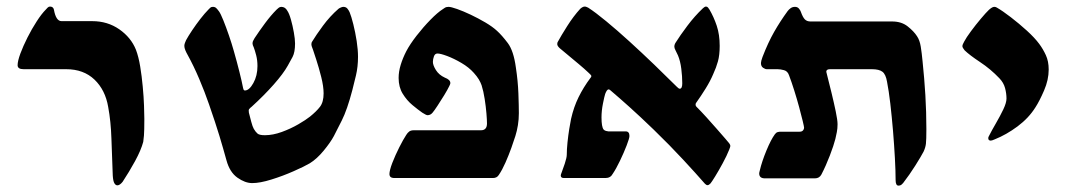

<svg xmlns="http://www.w3.org/2000/svg" viewBox="-20 -548 3294 591"><path d="M341.3 22.5Q335.9 22.5 332 15.9Q328.1 9.3 327.1 -7.8Q324.7 -67.4 323 -120.8Q321.3 -174.3 313 -218.8Q304.2 -271 270.8 -303Q237.3 -335 183.6 -335H52.7Q34.2 -335 34.2 -347.2Q34.2 -359.9 42.7 -383.1Q51.3 -406.2 64.5 -432.4Q77.6 -458.5 92.8 -481.9Q107.9 -505.4 121.1 -518.6Q123 -521 126.5 -524.4Q129.9 -527.8 133.8 -527.8Q144 -527.8 146 -518.1Q152.3 -482.9 169.4 -482.9H264.2Q311 -482.9 347.2 -457.8Q383.3 -432.6 398.4 -395Q406.7 -373 411.6 -343Q416.5 -313 419.4 -281.2Q422.4 -249.5 423.3 -223.1Q424.3 -196.8 424.3 -182.1Q424.3 -145 423.1 -130.9Q421.9 -116.7 420.9 -111.3Q414.1 -85.9 395.8 -52.2Q377.4 -18.6 357.4 11.7Q348.6 22.5 341.3 22.5Z M756.3 15.6Q734.4 15.6 710.7 -1.2Q687 -18.1 677.2 -54.2Q667 -91.3 655.5 -129.4Q644 -167.5 623.5 -226.6Q610.4 -264.6 593.3 -304.9Q576.2 -345.2 557.1 -379.9Q553.7 -385.7 550.5 -393.3Q547.4 -400.9 547.4 -406.7Q547.4 -410.6 549.1 -415.5Q550.8 -420.4 552.7 -424.3Q559.6 -437 571.5 -454.8Q583.5 -472.7 596.9 -490Q610.4 -507.3 621.1 -518.1Q624.5 -521.5 627.2 -524.2Q629.9 -526.9 635.3 -526.9Q641.6 -526.9 645.5 -523.2Q649.4 -519.5 654.3 -512.7Q659.2 -505.9 667.5 -485.4Q675.8 -464.8 684.6 -439.2Q693.4 -413.6 699.7 -391.1Q709.5 -356.9 717 -326.7Q724.6 -296.4 728 -278.3Q728 -277.8 729.2 -273.7Q730.5 -269.5 733.9 -269.5Q747.1 -269.5 759.8 -292.2Q772.5 -314.9 772.5 -344.7Q772.5 -362.3 768.6 -377.7Q764.6 -393.1 761.2 -401.9Q757.3 -409.7 757.3 -414.1Q757.3 -419.4 759.3 -422.6Q761.2 -425.8 763.7 -430.7Q777.8 -452.1 795.9 -476.6Q814 -501 831.1 -518.1Q833.5 -520.5 837.4 -523.7Q841.3 -526.9 845.7 -526.9Q857.9 -526.9 864.3 -515.1Q870.1 -506.8 875.5 -487.8Q880.9 -468.8 884.5 -448.2Q888.2 -427.7 888.2 -414.1Q888.2 -387.2 880.6 -372.8Q873 -358.4 865.7 -345.7Q852.1 -321.3 822.5 -287.8Q793 -254.4 754.9 -219.7Q754.4 -219.2 750 -215.6Q745.6 -211.9 745.6 -208Q745.6 -203.6 746.1 -201.2Q749.5 -188 753.4 -173.1Q757.3 -158.2 761.2 -151.4Q766.6 -142.1 772.5 -137Q778.3 -131.8 795.4 -131.8Q819.8 -131.8 847.4 -141.8Q875 -151.9 898.4 -165.5Q921.9 -179.2 934.1 -189Q954.1 -205.1 965.1 -219.5Q976.1 -233.9 976.1 -260.7Q976.1 -281.7 968.8 -311Q961.4 -340.3 953.4 -364.7Q945.3 -389.2 943.4 -395Q938.5 -406.2 938.5 -412.1Q938.5 -417.5 941.4 -420.9Q952.6 -439.5 974.1 -468.8Q995.6 -498 1022 -521Q1024.4 -522.9 1029.1 -524.9Q1033.7 -526.9 1036.6 -526.9Q1044.9 -526.9 1049.3 -521.5Q1053.7 -516.1 1056.2 -510.3Q1061.5 -497.6 1067.6 -473.1Q1073.7 -448.7 1077.9 -421.6Q1082 -394.5 1082 -373.5Q1082 -342.3 1075.7 -315.9Q1069.3 -289.6 1064.5 -270.5Q1048.8 -210.4 1032 -177Q1015.1 -143.6 1007.8 -129.4Q997.1 -109.4 976.1 -84Q955.1 -58.6 933.6 -45.4Q917 -35.6 883.8 -21Q850.6 -6.3 815.4 4.6Q780.3 15.6 756.3 15.6Z M1195.3 0Q1185.5 0 1182.1 -3.4Q1178.7 -6.8 1178.7 -11.7Q1178.7 -23.4 1187.7 -46.9Q1196.8 -70.3 1209 -94.5Q1221.2 -118.7 1230.5 -132.8Q1234.4 -139.2 1239.5 -143.1Q1244.6 -147 1253.4 -147H1460.4Q1479 -147 1479 -168Q1479 -178.2 1477.3 -199Q1475.6 -219.7 1471.9 -243.4Q1468.3 -267.1 1462.4 -285.6Q1459.5 -293.9 1453.9 -303.5Q1448.2 -313 1438.5 -323.7Q1423.3 -340.8 1400.4 -354.2Q1377.4 -367.7 1356.7 -375.5Q1335.9 -383.3 1326.7 -383.3Q1318.8 -383.3 1315.7 -374.5Q1312.5 -365.7 1312.5 -357.4Q1312.5 -347.2 1321.8 -332.3Q1331.1 -317.4 1349.1 -309.1Q1366.2 -302.7 1366.2 -292.5Q1366.2 -290 1365 -287.6Q1363.8 -285.2 1362.8 -282.7Q1357.9 -272.5 1347.7 -255.6Q1337.4 -238.8 1327.1 -223.1Q1316.9 -207.5 1311.5 -201.2Q1305.2 -193.4 1295.9 -193.4Q1292 -193.4 1279.8 -201.2Q1266.6 -210.4 1249.5 -224.6Q1232.4 -238.8 1219.7 -259.3Q1207 -279.8 1207 -308.1Q1207 -327.6 1213.4 -348.4Q1219.7 -369.1 1230.5 -390.1Q1241.7 -411.6 1262.2 -438Q1282.7 -464.4 1304.9 -487.1Q1327.1 -509.8 1343.3 -520Q1344.7 -521 1349.1 -523.9Q1353.5 -526.9 1360.8 -526.9Q1368.2 -526.9 1387 -520.3Q1405.8 -513.7 1429 -502.7Q1452.1 -491.7 1474.1 -478.8Q1496.1 -465.8 1509.8 -453.1Q1524.9 -439.5 1543 -415.5Q1561 -391.6 1567.9 -340.3Q1574.2 -299.3 1575.7 -260.3Q1577.1 -221.2 1577.1 -199.7Q1577.1 -180.7 1574.2 -162.8Q1571.3 -145 1566.4 -129.4Q1562 -115.2 1554 -92.8Q1545.9 -70.3 1535.9 -47.6Q1525.9 -24.9 1515.6 -9.8Q1509.8 0 1497.1 0Z M2157.7 22Q2155.3 22 2153.3 20.3Q2151.4 18.6 2149.9 17.6Q2123 -13.2 2082.8 -56.6Q2042.5 -100.1 1991.7 -149.4Q1949.7 -189.9 1917 -219.2Q1884.3 -248.5 1865.7 -264.2Q1861.8 -267.6 1858.6 -270.3Q1855.5 -272.9 1853.5 -272.9Q1848.1 -272.9 1842.8 -258.8Q1840.3 -251 1835.9 -229Q1831.5 -207 1831.5 -186.5Q1831.5 -157.7 1837.9 -149.4Q1840.3 -146.5 1845.2 -145Q1850.1 -143.6 1852.5 -143.6H1905.8Q1917.5 -143.6 1917.5 -129.4Q1917.5 -122.6 1908.9 -100.3Q1900.4 -78.1 1888.4 -53.2Q1876.5 -28.3 1866.2 -13.2Q1859.4 0 1843.8 0H1715.8Q1706.1 0 1706.1 -7.8Q1706.1 -10.7 1709 -17.6Q1712.4 -25.9 1718.5 -44.4Q1724.6 -63 1724.6 -71.8Q1724.6 -87.9 1726.8 -109.4Q1729 -130.9 1732.2 -150.9Q1735.4 -170.9 1737.8 -182.1Q1746.1 -218.8 1761 -249Q1775.9 -279.3 1797.4 -308.1Q1800.3 -311 1800.3 -314Q1800.3 -315.4 1796.9 -319.1Q1793.5 -322.8 1791 -324.7Q1779.3 -335.9 1761.7 -350.6Q1744.1 -365.2 1727.8 -378.9Q1711.4 -392.6 1702.6 -399.9Q1695.3 -406.7 1695.3 -412.1Q1695.3 -417 1696.8 -418.9Q1706.5 -437 1725.8 -467.5Q1745.1 -498 1766.1 -521Q1773.9 -527.8 1779.8 -527.8Q1782.7 -527.8 1785.4 -526.6Q1788.1 -525.4 1790.5 -524.4Q1812.5 -510.3 1845.9 -482.7Q1879.4 -455.1 1917.5 -420.4Q1955.6 -385.7 1993.7 -349.1Q2031.7 -312.5 2063.5 -280.8Q2065.4 -278.8 2067.9 -276.9Q2070.3 -274.9 2072.3 -274.9Q2080.1 -274.9 2080.1 -291.5Q2080.1 -313 2077.1 -336.4Q2074.2 -359.9 2066.9 -377.4Q2063 -386.2 2059.3 -393.1Q2055.7 -399.9 2055.7 -404.3Q2055.7 -411.1 2060.1 -417.5Q2073.2 -438.5 2095.7 -468.5Q2118.2 -498.5 2143.6 -522.5Q2146 -524.4 2148.2 -526.1Q2150.4 -527.8 2153.3 -527.8Q2156.7 -527.8 2159.4 -524.7Q2162.1 -521.5 2164.1 -518.1Q2177.2 -495.6 2186.3 -468.5Q2195.3 -441.4 2195.3 -406.7Q2195.3 -378.4 2189.9 -359.1Q2184.6 -339.8 2175.3 -319.8Q2166.5 -298.8 2152.1 -275.6Q2137.7 -252.4 2122.1 -230.5Q2121.1 -228.5 2121.1 -225.6Q2121.1 -222.2 2123.5 -219.7Q2137.2 -206.1 2154.1 -187.5Q2170.9 -168.9 2186.5 -151.1Q2202.1 -133.3 2212.9 -120.8Q2223.6 -108.4 2224.6 -106.9Q2228 -102.1 2228 -99.6Q2228 -96.2 2226.8 -93.5Q2225.6 -90.8 2224.6 -87.4Q2217.3 -68.8 2204.8 -45.9Q2192.4 -22.9 2181.4 -5.1Q2170.4 12.7 2167 16.6Q2165 18.6 2162.6 20.3Q2160.2 22 2157.7 22Z M2745.6 23.4Q2736.8 23.4 2736.8 5.9Q2736.8 -21.5 2734.6 -61.5Q2732.4 -101.6 2728.8 -145.3Q2725.1 -189 2720.5 -229Q2715.8 -269 2710.4 -296.4Q2706.5 -319.3 2696.3 -327.1Q2686 -335 2663.6 -335H2534.7Q2523.4 -335 2523.4 -327.1L2526.9 -313Q2532.2 -292 2539.6 -262Q2546.9 -231.9 2552.5 -205.1Q2558.1 -178.2 2558.1 -165.5Q2558.1 -152.3 2555.9 -141.4Q2553.7 -130.4 2551.3 -120.1Q2546.4 -100.6 2534.4 -69.3Q2522.5 -38.1 2508.3 -10.7Q2502 1 2488.3 1H2334.5Q2316.9 1 2316.9 -14.2Q2316.9 -16.6 2318.8 -23.4Q2325.2 -50.8 2339.1 -84.5Q2353 -118.2 2365.2 -134.8Q2369.1 -140.1 2373.8 -141.4Q2378.4 -142.6 2382.3 -142.6H2441.4Q2448.2 -142.6 2451.7 -146.5Q2455.1 -150.4 2455.1 -154.8Q2455.1 -157.7 2450.9 -175.3Q2446.8 -192.9 2439.9 -218Q2433.1 -243.2 2424.8 -269.5Q2416.5 -295.9 2408.7 -316.4Q2404.3 -329.1 2393.3 -332Q2382.3 -335 2373.5 -335H2340.3Q2335.4 -335 2328.9 -339.4Q2322.3 -343.8 2322.3 -354Q2322.3 -359.4 2327.1 -372.6Q2344.2 -417 2363 -450Q2381.8 -482.9 2404.3 -513.7Q2408.2 -519 2413.8 -522.9Q2419.4 -526.9 2427.2 -526.9Q2435.1 -526.9 2439.7 -521Q2444.3 -515.1 2445.3 -511.2Q2451.2 -494.6 2457.5 -488.3Q2463.9 -481.9 2474.6 -481.9H2726.1Q2754.9 -481.9 2773.9 -466.8Q2793 -451.7 2802.7 -436.5Q2811 -424.3 2814.2 -404.5Q2817.4 -384.8 2819.8 -358.9Q2825.2 -307.6 2828.4 -255.1Q2831.5 -202.6 2831.5 -150.4Q2831.5 -117.7 2830.1 -105.5Q2828.6 -93.3 2822.8 -81.1Q2815.4 -66.9 2797.6 -38.6Q2779.8 -10.3 2759.8 15.6Q2757.8 18.1 2754.4 20.8Q2751 23.4 2745.6 23.4Z M3029.8 -115.2Q3022 -115.2 3022 -122.6Q3022 -125 3022.9 -127Q3032.7 -146.5 3045.7 -168.7Q3058.6 -190.9 3068.4 -211.4Q3078.1 -231.9 3078.1 -244.6Q3078.1 -260.3 3073.7 -276.9Q3069.3 -293.5 3056.2 -307.1Q3029.3 -335.4 2996.8 -356.9Q2964.4 -378.4 2949.2 -393.1Q2942.4 -401.4 2942.4 -405.8Q2942.4 -410.6 2947.8 -419.9Q2954.1 -432.1 2968.8 -451.9Q2983.4 -471.7 2999.3 -490.5Q3015.1 -509.3 3024.4 -518.1Q3031.2 -523.9 3034.7 -525.4Q3038.1 -526.9 3040.5 -526.9Q3043.5 -526.9 3045.9 -525.9Q3048.3 -524.9 3048.8 -524.4Q3065.9 -514.6 3091.3 -495.1Q3116.7 -475.6 3140.9 -453.6Q3165 -431.6 3178.7 -413.1Q3190.4 -397.5 3199.2 -378.4Q3208 -359.4 3208 -334Q3208 -302.2 3193.8 -269.5Q3179.7 -236.8 3167 -217.3Q3146.5 -184.6 3112.1 -158.9Q3077.6 -133.3 3042 -119.1Q3033.2 -115.2 3029.8 -115.2Z"/></svg>

Font: David Libre
Style: Bold
Weight: 700
Designer: Ismar David, J. Victor Gaultney, Annie Olsen and Meir Sadan
Foundry: Monotype Imaging Inc. & SIL International
Version: Version 1.100; ttfautohint (v1.8.4.7-5d5b)